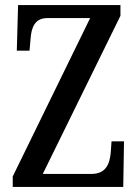

<svg xmlns="http://www.w3.org/2000/svg" viewBox="-20 -734 542 754"><path d="M30 0H464L467 -179H418L415 -136C411 -90 396 -51 339 -51H148L453 -672V-714H51L46 -535H96L100 -581C103 -625 116 -663 166 -663H334L30 -41Z"/></svg>

Font: Noto Serif Ethiopic ExtraCondensed Medium
Style: Regular
Weight: 500
Width: 2
Designer: Monotype Design Team
Foundry: Monotype Imaging Inc.
Version: Version 2.102